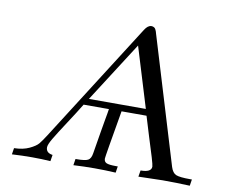

<svg xmlns="http://www.w3.org/2000/svg" viewBox="-78 -814 1085 913"><g transform="rotate(10 464.0 -358.0)"><path d="M34.2 0 39.1 -30.8Q82 -31.7 112.1 -45.9Q142.1 -60.1 154.1 -74.5Q166 -88.9 184.1 -117.2L549.8 -691.9Q564.9 -715.8 582 -715.8Q586.9 -715.8 591.6 -713.9Q596.2 -711.9 598.6 -709.5Q601.1 -707 603.5 -701.9Q606 -696.8 606.9 -693.8Q607.9 -690.9 609.9 -683.3Q611.8 -675.8 612.8 -673.8L794.9 -73.2Q803.7 -45.4 821.3 -38.1Q838.9 -30.8 889.2 -30.8H897.9L893.1 0Q827.1 -2.9 762.2 -2.9Q750 -2.9 645 0L649.9 -29.8L650.9 -30.8Q701.7 -30.8 702.1 -58.1Q702.1 -65.9 691.2 -102.5Q680.2 -139.2 662.1 -196Q644 -252.9 632.8 -292H512.2Q473.1 -66.9 473.1 -57.1Q473.1 -42 485.1 -36.4Q497.1 -30.8 530.8 -30.8H540L535.2 0Q484.4 -2.9 433.1 -2.9Q381.8 -2.9 331.1 0L335.9 -30.8H339.8Q381.8 -30.8 396 -38.3Q410.2 -45.9 414.1 -71.8Q423.8 -130.9 431.4 -176.5Q439 -222.2 442.4 -240.5Q445.8 -258.8 448 -272Q450.2 -285.2 451.2 -292H329.1Q304.2 -251 266.6 -193.6Q229 -136.2 210.9 -105.7Q192.9 -75.2 192.9 -62Q192.9 -35.2 225.1 -30.8L220.2 0Q176.3 -2.9 131.8 -2.9Q84 -2.9 34.2 0ZM349.1 -323.2H624L535.2 -613.8Z"/></g></svg>

Font: CMU Serif Extra
Style: RomanSlanted
Weight: 500
Italic angle: -9.46001°
Version: Version 0.7.0